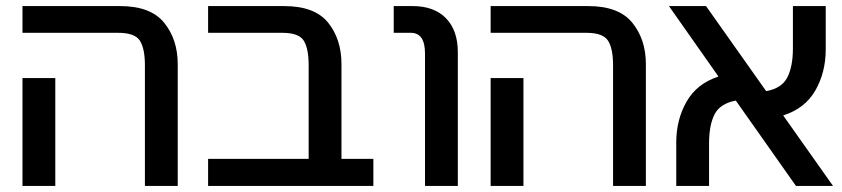

<svg xmlns="http://www.w3.org/2000/svg" viewBox="-20 -612 2772 632"><path d="M565 -401V0H457V-397Q457 -452 440.5 -478Q424 -504 369 -504H54V-592H375Q476 -592 520.5 -537Q565 -482 565 -401ZM54 0V-355H162V0Z M1104 -401V-89H1209V0H665V-89H996V-397Q996 -452 980 -478Q964 -504 909 -504H665V-592H915Q1016 -592 1060 -537.5Q1104 -483 1104 -401Z M1487 -440V0H1379V-436Q1379 -504 1332 -504H1276V-592H1338Q1409 -592 1448 -552Q1487 -512 1487 -440Z M2106 -401V0H1998V-397Q1998 -452 1981.5 -478Q1965 -504 1910 -504H1595V-592H1916Q2017 -592 2061.5 -537Q2106 -482 2106 -401ZM1595 0V-355H1703V0Z M2182 -592H2304L2502 -312Q2553 -321 2571.5 -357Q2590 -393 2590 -453V-592H2698V-449Q2698 -374 2664 -314.5Q2630 -255 2558 -232L2722 0H2600L2402 -281Q2350 -271 2332 -235.5Q2314 -200 2314 -140V0H2206V-143Q2206 -218 2240 -277.5Q2274 -337 2345 -360Z"/></svg>

Font: LT Superior Semi-bold
Style: Regular
Weight: 600
Designer: Daniel Lyons
Foundry: LyonsType
Version: Version 1.0